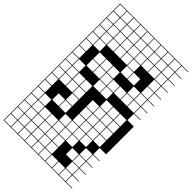

<svg xmlns="http://www.w3.org/2000/svg" viewBox="-380 -1113 1528 1528"><g transform="rotate(45 384.5 -349.0)"><path d="M0 307.7V-1004.8H769.2V-1000H697.1V-927.9H769.2V-923.1H697.1V-851H769.2V-846.2H697.1V-774H769.2V-769.2H697.1V-697.1H769.2V-692.3H697.1V-620.2H769.2V-615.4H697.1V-543.3H769.2V-538.5H697.1V-466.3H769.2V-461.5H697.1V-389.4H769.2V-76.9H697.1V-4.8H769.2V0H697.1V72.1H769.2V76.9H697.1V149H769.2V153.8H697.1V226H769.2V230.8H697.1V302.9H769.2V307.7ZM620.2 -927.9H692.3V-1000H620.2ZM158.7 -927.9H230.8V-1000H158.7ZM543.3 -927.9H615.4V-1000H543.3ZM235.6 -927.9H307.7V-1000H235.6ZM466.3 -927.9H538.5V-1000H466.3ZM81.7 -927.9H153.8V-1000H81.7ZM312.5 -927.9H384.6V-1000H312.5ZM4.8 -927.9H76.9V-1000H4.8ZM389.4 -927.9H461.5V-1000H389.4ZM620.2 -851H692.3V-923.1H620.2ZM158.7 -851H230.8V-923.1H158.7ZM235.6 -851H307.7V-923.1H235.6ZM543.3 -851H615.4V-923.1H543.3ZM466.3 -851H538.5V-923.1H466.3ZM81.7 -851H153.8V-923.1H81.7ZM312.5 -851H384.6V-923.1H312.5ZM389.4 -851H461.5V-923.1H389.4ZM4.8 -851H76.9V-923.1H4.8ZM4.8 -774H76.9V-846.2H4.8ZM389.4 -774H461.5V-846.2H389.4ZM312.5 -774H384.6V-846.2H312.5ZM81.7 -774H153.8V-846.2H81.7ZM466.3 -774H538.5V-846.2H466.3ZM543.3 -774H615.4V-846.2H543.3ZM235.6 -774H307.7V-846.2H235.6ZM620.2 -774H692.3V-846.2H620.2ZM158.7 -774H230.8V-846.2H158.7ZM389.4 -697.1H461.5V-769.2H389.4ZM4.8 -697.1H76.9V-769.2H4.8ZM81.7 -697.1H153.8V-769.2H81.7ZM312.5 -697.1H384.6V-769.2H312.5ZM235.6 -697.1H307.7V-769.2H235.6ZM620.2 -697.1H692.3V-769.2H620.2ZM158.7 -697.1H230.8V-769.2H158.7ZM389.4 -620.2H461.5V-692.3H389.4ZM4.8 -620.2H76.9V-692.3H4.8ZM81.7 -620.2H153.8V-692.3H81.7ZM466.3 -620.2H538.5V-692.3H466.3ZM620.2 -620.2H692.3V-692.3H620.2ZM158.7 -543.3H230.8V-615.4H158.7ZM620.2 -543.3H692.3V-615.4H620.2ZM312.5 -543.3H384.6V-615.4H312.5ZM76.9 -615.4H4.8V-543.3H76.9ZM543.3 -543.3H615.4V-615.4H543.3ZM235.6 -543.3H307.7V-615.4H235.6ZM158.7 -466.3H230.8V-538.5H158.7ZM466.3 -466.3H538.5V-538.5H466.3ZM4.8 -466.3H76.9V-538.5H4.8ZM620.2 -466.3H692.3V-538.5H620.2ZM389.4 -466.3H461.5V-538.5H389.4ZM312.5 -466.3H384.6V-538.5H312.5ZM543.3 -466.3H615.4V-538.5H543.3ZM235.6 -466.3H307.7V-538.5H235.6ZM312.5 -389.4H384.6V-461.5H312.5ZM389.4 -389.4H461.5V-461.5H389.4ZM81.7 -389.4H153.8V-461.5H81.7ZM4.8 -389.4H76.9V-461.5H4.8ZM466.3 -312.5H538.5V-384.6H466.3ZM158.7 -312.5H230.8V-384.6H158.7ZM235.6 -312.5H307.7V-384.6H235.6ZM543.3 -312.5H615.4V-384.6H543.3ZM620.2 -312.5H692.3V-384.6H620.2ZM81.7 -312.5H153.8V-384.6H81.7ZM4.8 -312.5H76.9V-384.6H4.8ZM466.3 -235.6H538.5V-307.7H466.3ZM158.7 -235.6H230.8V-307.7H158.7ZM235.6 -235.6H307.7V-307.7H235.6ZM389.4 -235.6H461.5V-307.7H389.4ZM620.2 -235.6H692.3V-307.7H620.2ZM543.3 -235.6H615.4V-307.7H543.3ZM81.7 -235.6H153.8V-307.7H81.7ZM4.8 -235.6H76.9V-307.7H4.8ZM543.3 -158.7H615.4V-230.8H543.3ZM389.4 -158.7H461.5V-230.8H389.4ZM235.6 -158.7H307.7V-230.8H235.6ZM4.8 -158.7H76.9V-230.8H4.8ZM620.2 -158.7H692.3V-230.8H620.2ZM466.3 -158.7H538.5V-230.8H466.3ZM543.3 -81.7H615.4V-153.8H543.3ZM389.4 -81.7H461.5V-153.8H389.4ZM235.6 -81.7H307.7V-153.8H235.6ZM158.7 -81.7H230.8V-153.8H158.7ZM4.8 -81.7H76.9V-153.8H4.8ZM620.2 -81.7H692.3V-153.8H620.2ZM466.3 -81.7H538.5V-153.8H466.3ZM312.5 -4.8H384.6V-76.9H312.5ZM466.3 -4.8H538.5V-76.9H466.3ZM81.7 -4.8H153.8V-76.9H81.7ZM389.4 -4.8H461.5V-76.9H389.4ZM4.8 -4.8H76.9V-76.9H4.8ZM543.3 -4.8H615.4V-76.9H543.3ZM4.8 72.1H76.9V0H4.8ZM235.6 72.1H307.7V0H235.6ZM158.7 72.1H230.8V0H158.7ZM466.3 72.1H538.5V0H466.3ZM81.7 72.1H153.8V0H81.7ZM389.4 72.1H461.5V0H389.4ZM620.2 72.1H692.3V0H620.2ZM312.5 72.1H384.6V0H312.5ZM81.7 149H153.8V76.9H81.7ZM543.3 149H615.4V76.9H543.3ZM312.5 149H384.6V76.9H312.5ZM620.2 149H692.3V76.9H620.2ZM389.4 149H461.5V76.9H389.4ZM158.7 149H230.8V76.9H158.7ZM235.6 149H307.7V76.9H235.6ZM4.8 149H76.9V76.9H4.8ZM389.4 226H461.5V153.8H389.4ZM158.7 226H230.8V153.8H158.7ZM620.2 226H692.3V153.8H620.2ZM81.7 226H153.8V153.8H81.7ZM235.6 226H307.7V153.8H235.6ZM4.8 226H76.9V153.8H4.8ZM312.5 226H384.6V153.8H312.5ZM389.4 302.9H461.5V230.8H389.4ZM158.7 302.9H230.8V230.8H158.7ZM312.5 302.9H384.6V230.8H312.5ZM543.3 302.9H615.4V230.8H543.3ZM620.2 302.9H692.3V230.8H620.2ZM81.7 302.9H153.8V230.8H81.7ZM235.6 302.9H307.7V230.8H235.6ZM466.3 302.9H538.5V230.8H466.3ZM4.8 302.9H76.9V230.8H4.8Z"/></g></svg>

Font: Jacquarda Bastarda 9 Charted
Style: Regular
Weight: 400
Designer: Sarah Cadigan-Fried
Version: Version 1.000; ttfautohint (v1.8.4.7-5d5b)